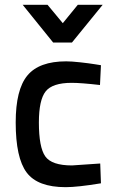

<svg xmlns="http://www.w3.org/2000/svg" viewBox="-20 -764 476 795"><path d="M254 -510Q276 -510 312 -506Q348 -502 373 -498L398 -494L394 -412Q315 -421 277 -421Q197 -421 169 -385.5Q141 -350 141 -257Q141 -154 167.5 -116.5Q194 -79 278 -79L395 -87L398 -5Q301 11 252 11Q136 11 90.5 -49.5Q45 -110 45 -257Q45 -393 93.5 -451.5Q142 -510 254 -510ZM200 -588 74 -744H177L240 -668L302 -744H405L278 -588Z"/></svg>

Font: TitilliumText22L Lt
Style: Medium
Weight: 500
Designer: Campivisivi
Foundry: Campivisivi
Version: 1.000